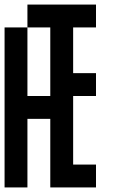

<svg xmlns="http://www.w3.org/2000/svg" viewBox="-20 -920 540 840"><path d="M0 -100V-800H100V-500H200V-800H100V-900H400V-800H300V-600H400V-500H300V-200H400V-100H200V-400H100V-100Z"/></svg>

Font: GalmuriMono9 Regular
Style: Regular
Weight: 400
Designer: Lee Minseo (quiple)
Version: Version 2.399;hotconv 1.1.1;makeotfexe 2.6.0 DEVELOPMENT